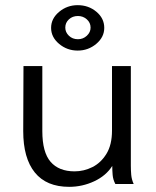

<svg xmlns="http://www.w3.org/2000/svg" viewBox="-20 -713 603 744"><path d="M248 11Q160 11 115 -44.5Q70 -100 70 -205L71 -457H144V-205Q144 -123 176 -86Q208 -49 269 -49Q305 -49 338 -65.5Q371 -82 392.5 -117Q414 -152 414 -207V-457H487V-71Q487 -53 488.5 -35.5Q490 -18 498 0H427Q418 -17 416.5 -35Q415 -53 415 -70Q391 -32 345 -10.5Q299 11 248 11ZM281 -517Q240 -517 209 -543Q178 -569 178 -605Q178 -641 209 -667Q240 -693 281 -693Q323 -693 353.5 -667.5Q384 -642 384 -605Q384 -569 353 -543Q322 -517 281 -517ZM282 -561Q302 -561 316.5 -574.5Q331 -588 331 -606Q331 -625 316.5 -638Q302 -651 282 -651Q261 -651 247 -638Q233 -625 233 -606Q233 -588 247 -574.5Q261 -561 282 -561Z"/></svg>

Font: Inconsolata SemiExpanded Thin
Style: Regular
Weight: 100
Width: 6
Monospace: yes
Designer: Raph Levien, Cyreal, Brenton Simpson
Foundry: Raph Levien, Cyreal, Google
Version: Version 3.100; ttfautohint (v1.8.4.7-5d5b)